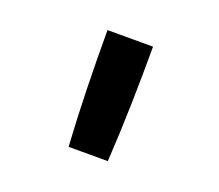

<svg xmlns="http://www.w3.org/2000/svg" viewBox="-68 -865 587 515"><g transform="rotate(20 225.0 -607.0)"><path d="M169 -442Q164 -524 162 -606.5Q160 -689 160 -772H290Q290 -689 288 -606.5Q286 -524 281 -442Z"/></g></svg>

Font: Iosevka Etoile
Style: Bold
Weight: 700
Designer: Belleve Invis
Foundry: Belleve Invis
Version: Version 28.1.0; ttfautohint (v1.8.4)